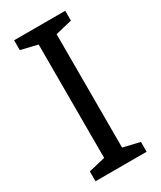

<svg xmlns="http://www.w3.org/2000/svg" viewBox="-183 -778 705 842"><g transform="rotate(-30 169.5 -357.0)"><path d="M298.8 0H40V-49.8L124 -69.8V-644L40 -664.1V-713.9H298.8V-664.1L214.8 -644V-69.8L298.8 -49.8Z"/></g></svg>

Font: WenQuanYi Micro Hei
Style: Regular
Weight: 400
Foundry: Ascender Corporation
Version: Version 0.2.0-beta